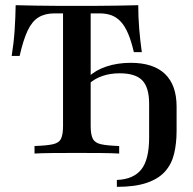

<svg xmlns="http://www.w3.org/2000/svg" viewBox="-20 -591 742 739"><path d="M112.9 0V-29Q160.5 -30.6 183.9 -35.9Q207.3 -41.1 214.9 -57.3Q222.6 -73.4 222.6 -105.6V-539.5H189.5Q153.2 -539.5 128.2 -524.2Q103.2 -508.9 86.3 -473Q69.4 -437.1 55.6 -375.8H25Q33.1 -426.6 36.3 -474.6Q39.5 -522.6 40.3 -571Q74.2 -570.2 115.3 -569.4Q156.5 -568.5 198.4 -568.5Q240.3 -568.5 276.6 -568.5Q310.5 -568.5 352 -568.5Q393.5 -568.5 435.5 -569.4Q477.4 -570.2 512.1 -571Q512.1 -526.6 515.7 -481.5Q519.4 -436.3 525.8 -390.3H495.2Q485.5 -432.3 473.4 -460.9Q461.3 -489.5 445.6 -506.9Q429.8 -524.2 409.7 -531.9Q389.5 -539.5 362.9 -539.5H329V-105.6Q329 -73.4 337.1 -57.3Q345.2 -41.1 368.5 -35.9Q391.9 -30.6 438.7 -29V0Q412.1 -1.6 369 -2Q325.8 -2.4 277.4 -2.4Q225.8 -2.4 182.7 -2Q139.5 -1.6 112.9 0ZM429.8 128.2V101.6Q493.5 99.2 523.8 61.3Q554 23.4 554 -62.1V-191.9Q554 -254 527.8 -281.5Q501.6 -308.9 440.3 -308.9Q404 -308.9 373.8 -298.4Q343.5 -287.9 321.8 -267.7V-296Q347.6 -321 389.9 -335.1Q432.3 -349.2 483.1 -349.2Q570.2 -349.2 614.9 -306.5Q659.7 -263.7 659.7 -180.6V-87.9Q659.7 -38.7 650 1.2Q640.3 41.1 614.9 69.4Q589.5 97.6 544.4 112.9Q499.2 128.2 429.8 128.2Z"/></svg>

Font: Playfair SemiBold
Style: Regular
Weight: 600
Designer: Claus Eggers Sørensen
Foundry: Claus Eggers Sørensen
Version: Version 2.001;gftools[0.9.30]